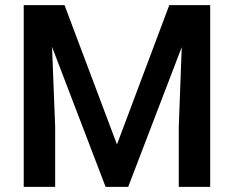

<svg xmlns="http://www.w3.org/2000/svg" viewBox="-20 -731 915 751"><path d="M437.5 -166 642.1 -710.9H802.2V0H679.2V-234.4L690.9 -546.9L481.4 0H393.1L183.6 -547.4L195.8 -234.4V0H72.8V-710.9H232.4Z"/></svg>

Font: Mardoto Medium
Style: Regular
Weight: 500
Designer: Christian Robertson, Vahan Hovhannisyan
Foundry: Google
Version: Version 1.000